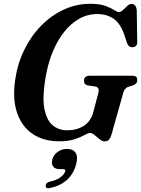

<svg xmlns="http://www.w3.org/2000/svg" viewBox="-20 -733 744 1013"><path d="M457 -713Q506 -713 535.8 -702Q565.5 -691 582 -680.2Q598.5 -669.5 607.5 -669.5Q618 -669.5 629 -680Q640 -690.5 651 -701.2Q662 -712 673 -712Q699.5 -712 701.5 -677L704 -513.5Q705 -498.5 698 -491.5Q691 -484.5 681 -484Q659 -482 650.5 -505.5L636.5 -547.5Q616 -608.5 579.8 -633.8Q543.5 -659 493 -659Q426.5 -659 370 -615.5Q313.5 -572 274 -494Q234.5 -416 218.5 -312Q203 -218 214.2 -159Q225.5 -100 257.2 -72.8Q289 -45.5 334.5 -45.5Q385.5 -45.5 422.2 -69.2Q459 -93 471.5 -139.5L498.5 -240.5Q507 -272.5 483 -276.5L442.5 -282.5Q423 -286.5 423 -306.5Q423 -333.5 455.5 -333.5H677.5Q693.5 -333.5 699 -327Q704.5 -320.5 704.5 -309.5Q704 -290.5 680.5 -282L657 -275Q637.5 -268.5 631 -245.5L569 -25.5Q562.5 -4 554.2 4.5Q546 13 532 13Q520 13 506 1.8Q492 -9.5 478.8 -20.5Q465.5 -31.5 455.5 -31.5Q445 -31.5 425.8 -20.5Q406.5 -9.5 374 1.5Q341.5 12.5 292.5 12.5Q209.5 12.5 152 -26.5Q94.5 -65.5 69.8 -138.8Q45 -212 60.5 -314.5Q73 -399 108.8 -471.5Q144.5 -544 198 -598.2Q251.5 -652.5 317.5 -682.8Q383.5 -713 457 -713ZM297.5 159.5Q270 159.5 260 145Q250 130.5 256 108.5Q262.5 83.5 284.8 68Q307 52.5 334 52.5Q364.5 52.5 378.5 72.5Q392.5 92.5 382 132.5Q355 235 244.5 259Q220.5 264.5 221 247Q222 230.5 242.5 225.5Q280 217.5 300 201.8Q320 186 324 171Q327 159.5 314 159.5Z"/></svg>

Font: Fraunces 72pt S050 SemiBold
Style: Italic
Weight: 600
Italic angle: -16°
Version: Version 1.000; ttfautohint (v1.8.3)